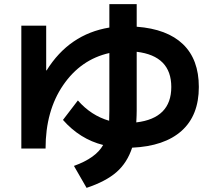

<svg xmlns="http://www.w3.org/2000/svg" viewBox="-20 -827 1040 927"><path d="M203 -703V-487H205Q314 -662 508 -694V-807H640V-698Q787 -687 863.5 -613.5Q940 -540 940 -407Q940 -270 857 -195.5Q774 -121 618 -114Q594 -41 542.5 4Q491 49 398 80L337 -26Q443 -64 478 -127Q366 -155 284 -248L356 -342Q420 -269 507 -244Q508 -259 508 -293V-571Q370 -540 285 -416Q200 -292 200 -110H83V-703ZM638 -236Q807 -256 807 -407Q807 -557 640 -577V-293Q640 -272 638 -236Z"/></svg>

Font: M PLUS 1p
Style: Bold
Weight: 700
Version: Version 1.062